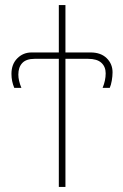

<svg xmlns="http://www.w3.org/2000/svg" viewBox="-20 -734 482 754"><path d="M211 -503H116Q83 -503 67.5 -486.5Q52 -470 52 -441Q52 -418 64 -389H36Q25 -415 25 -444Q25 -482 48 -505Q71 -528 104 -528H211V-714H237V-528H336Q376 -528 399 -505.5Q422 -483 422 -450Q422 -435 419 -417.5Q416 -400 411 -389H383Q395 -418 395 -446Q395 -472 378 -487.5Q361 -503 326 -503H237V0H211Z"/></svg>

Font: Noto Sans UI Thin
Style: Regular
Weight: 250
Designer: Monotype Design Team
Foundry: Monotype Imaging Inc.
Version: Version 1.001